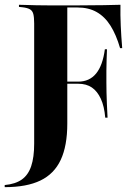

<svg xmlns="http://www.w3.org/2000/svg" viewBox="-52 -591 561 804"><path d="M91.1 -201.6V-492.7Q91.1 -518.5 87.5 -532.3Q83.9 -546 73.4 -552Q62.9 -558.1 42.7 -560.5L27.4 -562.1V-571Q40.3 -571 58.5 -570.2Q76.6 -569.4 100 -569Q123.4 -568.5 149.2 -568.5H160.5H278.2Q341.1 -568.5 382.7 -569.4Q424.2 -570.2 452.4 -571Q451.6 -529 453.6 -483.9Q455.6 -438.7 459.7 -389.5H450.8Q434.7 -445.2 410.9 -483.1Q387.1 -521 353.2 -540.3Q319.4 -559.7 271.8 -559.7H229.8V-201.6ZM203.2 -240.3V-249.2H353.2V-240.3ZM388.7 -98.4Q384.7 -146 370.2 -177.4Q355.6 -208.9 332.7 -224.6Q309.7 -240.3 275.8 -240.3V-249.2Q322.6 -249.2 350.4 -283.1Q378.2 -316.9 387.1 -384.7H396Q395.2 -362.9 394.4 -340.3Q393.5 -317.7 393.5 -294.4Q393.5 -271 393.5 -245.2Q393.5 -225.8 394 -203.6Q394.4 -181.5 395.6 -155.6Q396.8 -129.8 398.4 -98.4ZM-32.3 192.7V183.9Q12.1 179.8 39.1 160.9Q66.1 141.9 78.6 104.8Q91.1 67.7 91.1 10.5V-201.6H229.8V-73.4Q229.8 19.4 202.4 78.2Q175 137.1 117.3 164.9Q59.7 192.7 -32.3 192.7Z"/></svg>

Font: Playfair 144pt SemiCondensed ExtraBold
Style: Regular
Weight: 800
Width: 4
Designer: Claus Eggers Sørensen
Foundry: Claus Eggers Sørensen
Version: Version 2.203